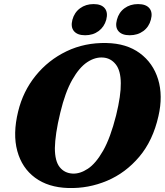

<svg xmlns="http://www.w3.org/2000/svg" viewBox="-20 -930 827 964"><path d="M515 -714Q615.5 -712 682 -663Q748.5 -614 773.8 -531.8Q799 -449.5 775.5 -347Q748 -224.5 679.5 -143.2Q611 -62 517.8 -22.5Q424.5 17 322.5 14Q222 11 156 -37.8Q90 -86.5 66.8 -172Q43.5 -257.5 71 -370Q95.5 -471.5 159 -550Q222.5 -628.5 314 -672.5Q405.5 -716.5 515 -714ZM344.5 -58.5Q381.5 -56.5 421.2 -82.8Q461 -109 497.8 -173.5Q534.5 -238 563 -351Q575.5 -402 581.2 -442Q587 -482 586.5 -512.5Q586 -575.5 561.2 -606.8Q536.5 -638 498.5 -641Q458.5 -644.5 418.2 -618Q378 -591.5 342.8 -529.5Q307.5 -467.5 283 -365.5Q269 -308 262.5 -263.8Q256 -219.5 255.5 -186.5Q255.5 -121 279.8 -90.8Q304 -60.5 344.5 -58.5ZM407.5 -753Q368.5 -753 351.2 -773.8Q334 -794.5 343.5 -831Q353.5 -867.5 382 -888.5Q410.5 -909.5 450 -909.5Q489 -909.5 506 -888.5Q523 -867.5 513.5 -831Q503.5 -795 475.2 -774Q447 -753 407.5 -753ZM631 -753Q592 -753 574.5 -773.8Q557 -794.5 567 -831Q576.5 -867.5 605 -888.5Q633.5 -909.5 673 -909.5Q713 -909.5 730.2 -888.5Q747.5 -867.5 737.5 -831Q728 -795 699.5 -774Q671 -753 631 -753Z"/></svg>

Font: Fraunces 9pt S050
Style: Bold Italic
Weight: 700
Italic angle: -16°
Version: Version 1.000; ttfautohint (v1.8.3)